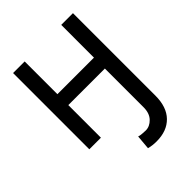

<svg xmlns="http://www.w3.org/2000/svg" viewBox="-218 -653 972 972"><g transform="rotate(-45 268.0 -166.5)"><path d="M482.4 0V43.9Q482.4 126 439.9 169.4Q397.5 212.9 323.2 212.9Q308.1 212.9 295.4 211.4Q282.7 210 267.6 206.1L274.4 128.9Q282.2 132.3 299.6 133.5Q316.9 134.8 323.2 134.8Q352.1 134.8 375.2 110.8Q398.4 86.9 398.4 43.9V0ZM418 -311.5V-233.4H117.2V-311.5ZM136.7 -545.9V0H53.7V-545.9ZM482.4 -545.9V0H398.4V-545.9Z"/></g></svg>

Font: Inter Tight
Style: Regular
Weight: 400
Designer: Rasmus Andersson
Foundry: rsms
Version: Version 3.002